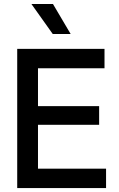

<svg xmlns="http://www.w3.org/2000/svg" viewBox="-20 -955 605 975"><path d="M67.4 -707H510.7V-608.4H172.9V-416H483.4V-321.3H172.9V-98.6H518.6V0H67.4ZM139.6 -934.6H249L338.9 -782.2H248Z"/></svg>

Font: Wanted Sans Medium
Style: Regular
Weight: 500
Designer: Original Design by Kil Hyung-jin and Kang Hanbin, Wanted Lab, Inc; Hangeul from Source Han Sans by Jang Soo-young and Ka
Foundry: Wanted Lab, Inc.
Version: Version 1.001